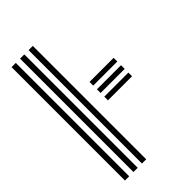

<svg xmlns="http://www.w3.org/2000/svg" viewBox="-242 -879 958 958"><g transform="rotate(-45 237.5 -400.0)"><path d="M161 0V-800H191V0ZM41 0V-800H71V0ZM101 0V-800H131V0ZM264 -446.8V-472.8H434V-446.8ZM264 -394.8V-420.8H434V-394.8ZM264 -342.8V-368.8H434V-342.8Z"/></g></svg>

Font: Big Shoulders Inline Display Black
Style: Regular
Weight: 900
Designer: Patric King
Foundry: XO Type Co
Version: Version 1.000